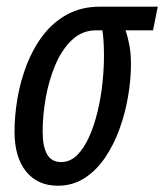

<svg xmlns="http://www.w3.org/2000/svg" viewBox="-20 -558 502 587"><path d="M156.7 9.8Q95.2 9.8 59.8 -33.7Q24.4 -77.1 24.4 -155.8Q24.4 -204.1 33.4 -257.3Q42.5 -310.5 61.8 -360.4Q81.1 -410.2 111.6 -450.2Q142.1 -490.2 185.5 -513.9Q229 -537.6 286.1 -537.6H462.4L447.8 -465.3H363.8Q371.1 -444.3 375.7 -418.9Q380.4 -393.6 380.4 -361.8Q380.4 -315.9 371.8 -264.6Q363.3 -213.4 345.7 -164.6Q328.1 -115.7 301.5 -76.4Q274.9 -37.1 238.8 -13.7Q202.6 9.8 156.7 9.8ZM166.5 -62.5Q194.3 -62.5 215.6 -83.5Q236.8 -104.5 252.4 -139.4Q268.1 -174.3 278.3 -217Q288.6 -259.8 293.2 -304.2Q297.9 -348.6 297.9 -388.2Q297.9 -411.6 296.6 -431.2Q295.4 -450.7 293 -465.3H273.9Q231 -465.3 199.7 -435.5Q168.5 -405.8 148.7 -358.4Q128.9 -311 119.6 -257.6Q110.4 -204.1 110.4 -156.2Q110.4 -109.9 124 -86.2Q137.7 -62.5 166.5 -62.5Z"/></svg>

Font: Open Sans Condensed Medium
Style: Italic
Weight: 500
Width: 3
Italic angle: -12°
Designer: Monotype Design Team
Foundry: Monotype Imaging Inc.
Version: Version 3.000